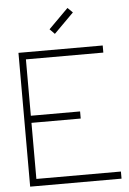

<svg xmlns="http://www.w3.org/2000/svg" viewBox="-59 -927 653 971"><g transform="rotate(-5 267.5 -442.0)"><path d="M88.9 -643.1V-356.9H338.9V-320.8H88.9V-36.1H518.1V0H54.2V-679.2H481.9V-643.1ZM246.1 -758.8 221.2 -784.2 320.8 -883.8 346.2 -858.9Z"/></g></svg>

Font: RawengulkSans
Style: Regular
Weight: 500
Designer: gluk (gluksza@wp.pl)
Foundry: gluk (gluksza@wp.pl)
Version: Version 0.94